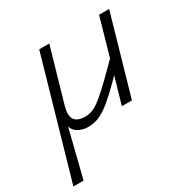

<svg xmlns="http://www.w3.org/2000/svg" viewBox="-188 -602 958 975"><g transform="rotate(-30 291.5 -115.0)"><path d="M386 0 444 -201 518 -460H577L445 0ZM183 6Q149 6 121 -14Q93 -34 93 -83Q93 -92 94.5 -102.5Q96 -113 98 -124L127 -164L32 217L28 230H-31L167 -460H226L136 -147Q129 -123 129 -103Q129 -47 200 -47Q221 -47 241.5 -54.5Q262 -62 291.5 -85Q321 -108 367.5 -153Q414 -198 487 -272L458 -184Q400 -123 359.5 -85.5Q319 -48 289.5 -28Q260 -8 235.5 -1Q211 6 183 6Z"/></g></svg>

Font: Intel One Mono Light
Style: Italic
Weight: 300
Italic angle: -16°
Monospace: yes
Designer: Fred Shallcrass
Foundry: Frere-Jones Type LLC
Version: Version 1.004